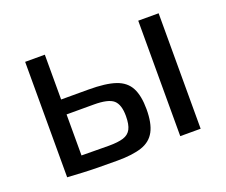

<svg xmlns="http://www.w3.org/2000/svg" viewBox="-88 -621 897 761"><g transform="rotate(-20 360.5 -240.5)"><path d="M277 -298Q350 -298 391 -284Q432 -270 449.5 -236.5Q467 -203 467 -146Q467 -87 449 -53.5Q431 -20 392 -7Q353 6 290 6Q242 6 207 5.5Q172 5 143 3.5Q114 2 82 0L93 -64Q111 -63 160.5 -62Q210 -61 277 -61Q316 -61 338.5 -68Q361 -75 371 -94Q381 -113 381 -149Q381 -197 359.5 -216Q338 -235 277 -235H92V-298ZM162 -487V0H79V-487ZM642 -487V0H556V-487Z"/></g></svg>

Font: Exo 2
Style: Regular
Weight: 400
Designer: Natanael Gama
Foundry: Natanael Gama
Version: Version 2.010